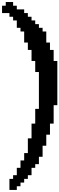

<svg xmlns="http://www.w3.org/2000/svg" viewBox="-20 -1341 576 1861"><path d="M107.1 -1285.7V-1321.4H35.7V-1285.7H0V-1214.3H71.4V-1178.6H107.1V-1142.9H142.9V-1071.4H178.6V-1035.7H214.3V-928.6H250V-857.1H285.7V-750H321.4V-642.9H357.1V-285.7H321.4V-142.9H285.7V0H250V142.9H214.3V214.3H178.6V285.7H142.9V357.1H107.1V392.9H71.4V500H142.9V464.3H178.6V428.6H214.3V392.9H250V357.1H285.7V285.7H321.4V250H357.1V178.6H392.9V71.4H428.6V-35.7H464.3V-142.9H500V-321.4H535.7V-750H500V-857.1H464.3V-928.6H428.6V-1035.7H392.9V-1071.4H357.1V-1107.1H321.4V-1142.9H285.7V-1178.6H250V-1214.3H214.3V-1250H142.9V-1285.7Z"/></svg>

Font: Gossip High Pixel
Style: Regular
Weight: 500
Width: 7
Designer: Deborah Khodanovich
Version: Version 1.001;Glyphs 3.3.1 (3343)